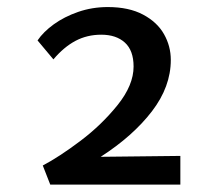

<svg xmlns="http://www.w3.org/2000/svg" viewBox="-20 -843 623 539"><path d="M486.3 -405.3V-324.7H121.1L100.1 -378.4Q146.5 -402.8 205.8 -447.5Q265.1 -492.2 310.1 -548.1Q355 -604 355 -656.2Q355 -701.2 330.6 -723.4Q306.2 -745.6 264.2 -745.6Q224.6 -745.6 191.9 -728.3Q159.2 -710.9 129.9 -676.3L85.4 -729.5Q101.6 -753.4 130.9 -774.7Q160.2 -795.9 199.5 -809.6Q238.8 -823.2 282.7 -823.2Q341.8 -823.2 381.6 -802Q421.4 -780.8 440.4 -747.1Q459.5 -713.4 459.5 -674.8Q459.5 -599.6 406.5 -530.5Q353.5 -461.4 262.7 -402.8Z"/></svg>

Font: Merriweather Sans
Style: Regular
Weight: 400
Designer: Eben Sorkin
Foundry: Eben Sorkin
Version: Version 1.006; ttfautohint (v1.4.1) -l 6 -r 50 -G 0 -x 11 -H